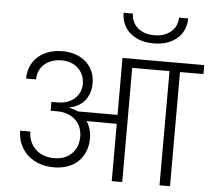

<svg xmlns="http://www.w3.org/2000/svg" viewBox="-64 -1079 1267 1149"><g transform="rotate(5 570.0 -505.0)"><path d="M285 -441Q321 -441 348 -452Q375 -463 392 -480.5Q409 -498 417.5 -519.5Q426 -541 426 -563Q426 -594 415 -618.5Q404 -643 385.5 -659.5Q367 -676 342 -685Q317 -694 289 -694Q259 -694 232.5 -685.5Q206 -677 186.5 -660.5Q167 -644 156 -620.5Q145 -597 145 -567H85Q85 -609 100.5 -643Q116 -677 143 -700.5Q170 -724 207.5 -736.5Q245 -749 289 -749Q331 -749 367 -736.5Q403 -724 429 -701Q455 -678 469.5 -645.5Q484 -613 484 -573Q484 -515 453 -473Q422 -431 358 -417V-415Q387 -410 410 -398H649V-740H1140V-686H999V0H936V-686H712V0H649V-344L468 -345Q497 -299 497 -243Q497 -200 482.5 -164.5Q468 -129 442 -104Q416 -79 378.5 -65.5Q341 -52 296 -52Q248 -52 208 -66.5Q168 -81 139 -107.5Q110 -134 93.5 -171Q77 -208 77 -253H138Q138 -221 149.5 -194Q161 -167 181.5 -147.5Q202 -128 230 -117.5Q258 -107 292 -107Q360 -107 399 -146.5Q438 -186 438 -249Q438 -274 429.5 -299.5Q421 -325 401 -345H400L399 -347Q381 -365 353 -376.5Q325 -388 285 -388H248V-441ZM826 -843Q775 -843 738.5 -857.5Q702 -872 678.5 -895Q655 -918 643.5 -948Q632 -978 632 -1010H688Q688 -989 696 -968Q704 -947 720.5 -930Q737 -913 763.5 -902.5Q790 -892 826 -892Q862 -892 888.5 -902.5Q915 -913 932 -930Q949 -947 957 -968Q965 -989 965 -1010H1020Q1020 -978 1008.5 -948Q997 -918 973.5 -895Q950 -872 913.5 -857.5Q877 -843 826 -843Z"/></g></svg>

Font: SVN-Poppins Light
Style: Regular
Weight: 300
Designer: Ninad Kale (Devanagari), Jonny Pinhorn (Latin)
Foundry: Indian Type Foundry
Version: Version 3.002 2017; ttfautohint (v1.8.3)